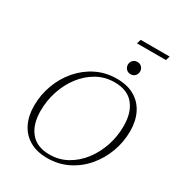

<svg xmlns="http://www.w3.org/2000/svg" viewBox="-227 -1125 1180 1278"><g transform="rotate(30 363.0 -486.5)"><path d="M720 -421Q720 -336.5 691 -259Q662 -181.5 609.8 -120.8Q557.5 -60 486.2 -25Q415 10 330.5 10Q249 10 193.5 -22.8Q138 -55.5 109.5 -113.8Q81 -172 81 -249Q81 -333.5 109.8 -411Q138.5 -488.5 191 -549.2Q243.5 -610 314.5 -645Q385.5 -680 470 -680Q552 -680 607.5 -647.2Q663 -614.5 691.5 -556.2Q720 -498 720 -421ZM135.5 -241.5Q135.5 -137.5 184.8 -77.8Q234 -18 332 -18Q404.5 -18 465.5 -52Q526.5 -86 571.2 -144Q616 -202 640.8 -275.5Q665.5 -349 665.5 -428.5Q665.5 -532.5 616.2 -592.2Q567 -652 469 -652Q396 -652 335 -618Q274 -584 229.2 -526Q184.5 -468 160 -394.5Q135.5 -321 135.5 -241.5ZM532 -751Q510.5 -751 497.8 -765Q485 -779 485 -798Q485 -817 497.8 -831Q510.5 -845 532 -845Q553 -845 565.8 -831Q578.5 -817 578.5 -798Q578.5 -779 565.8 -765Q553 -751 532 -751ZM466.5 -950.5 476.5 -983H699L689 -950.5Z"/></g></svg>

Font: Newsreader 16pt Light
Style: Italic
Weight: 300
Italic angle: -17°
Designer: Hugues Gentile
Foundry: Production Type
Version: Version 1.003; ttfautohint (v1.8.3)